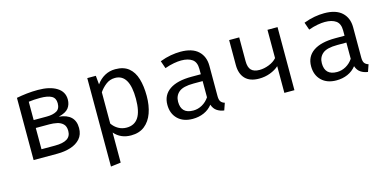

<svg xmlns="http://www.w3.org/2000/svg" viewBox="-72 -961 3220 1588"><g transform="rotate(-15 1538.5 -166.5)"><path d="M297.9 -551.3Q398.5 -551.3 457.9 -514.9Q517.4 -478.5 517.4 -410.8Q517.4 -368.7 494.4 -338.5Q471.3 -308.2 408.7 -292.8Q546.2 -279 546.2 -159.5Q546.2 -103.1 514.9 -67.9Q483.6 -32.8 432.1 -16.4Q380.5 0 318.5 0H114.4V-532.8Q156.4 -541 202.6 -546.2Q248.7 -551.3 297.9 -551.3ZM299 -482.6Q268.2 -482.6 246.7 -481Q225.1 -479.5 200.5 -476.4V-319.5H311.8Q365.1 -319.5 396.9 -337.2Q428.7 -354.9 428.7 -402.6Q428.7 -446.7 396.4 -464.6Q364.1 -482.6 299 -482.6ZM200.5 -69.7H316.4Q385.1 -69.7 419.5 -91.3Q453.8 -112.8 453.8 -159Q453.8 -198.5 433.3 -218.5Q412.8 -238.5 381.5 -245.1Q350.3 -251.8 317.4 -251.8H200.5Z M960 -551.3Q1031.8 -551.3 1074.6 -516.4Q1117.4 -481.5 1136.4 -418.2Q1155.4 -354.9 1155.4 -270.3Q1155.4 -188.7 1132.6 -124.9Q1109.7 -61 1063.6 -24.6Q1017.4 11.8 947.2 11.8Q858.5 11.8 804.6 -50.8V206.7L718.5 217.4V-540H791.8L799 -464.6Q828.7 -506.2 869.7 -528.7Q910.8 -551.3 960 -551.3ZM939.5 -482.1Q894.9 -482.1 860.5 -455.1Q826.2 -428.2 804.6 -395.4V-127.7Q825.6 -96.4 857.7 -78.2Q889.7 -60 928.2 -60Q995.4 -60 1029.2 -111.3Q1063.1 -162.6 1063.1 -270.8Q1063.1 -482.1 939.5 -482.1Z M1720.5 -117.9Q1720.5 -85.1 1731.3 -70.3Q1742.1 -55.4 1764.6 -48.7L1743.6 11.8Q1708.7 7.2 1682.6 -10.5Q1656.4 -28.2 1644.6 -64.1Q1615.4 -26.7 1571.5 -7.4Q1527.7 11.8 1475.4 11.8Q1394.4 11.8 1347.7 -33.8Q1301 -79.5 1301 -154.9Q1301 -238.5 1366.2 -283.1Q1431.3 -327.7 1554.4 -327.7H1633.8V-372.8Q1633.8 -431.3 1599.7 -455.6Q1565.6 -480 1505.1 -480Q1478.5 -480 1442.6 -473.6Q1406.7 -467.2 1364.6 -452.3L1342.1 -517.4Q1391.3 -535.9 1435.1 -543.6Q1479 -551.3 1518.5 -551.3Q1619 -551.3 1669.7 -504.1Q1720.5 -456.9 1720.5 -376.9ZM1497.4 -53.8Q1537.4 -53.8 1573.6 -74.1Q1609.7 -94.4 1633.8 -130.3V-269.2H1555.9Q1466.7 -269.2 1430 -238.5Q1393.3 -207.7 1393.3 -155.9Q1393.3 -53.8 1497.4 -53.8Z M2347.7 -540V0H2261.5V-228.7Q2230.8 -201 2186.4 -184.4Q2142.1 -167.7 2091.8 -167.7Q2013.3 -167.7 1973.3 -209.5Q1933.3 -251.3 1933.3 -326.7V-540H2019.5V-336.9Q2019.5 -283.1 2042.6 -259.7Q2065.6 -236.4 2113.3 -236.4Q2152.3 -236.4 2194.4 -252.8Q2236.4 -269.2 2261.5 -297.9V-540Z M2951.3 -117.9Q2951.3 -85.1 2962.1 -70.3Q2972.8 -55.4 2995.4 -48.7L2974.4 11.8Q2939.5 7.2 2913.3 -10.5Q2887.2 -28.2 2875.4 -64.1Q2846.2 -26.7 2802.3 -7.4Q2758.5 11.8 2706.2 11.8Q2625.1 11.8 2578.5 -33.8Q2531.8 -79.5 2531.8 -154.9Q2531.8 -238.5 2596.9 -283.1Q2662.1 -327.7 2785.1 -327.7H2864.6V-372.8Q2864.6 -431.3 2830.5 -455.6Q2796.4 -480 2735.9 -480Q2709.2 -480 2673.3 -473.6Q2637.4 -467.2 2595.4 -452.3L2572.8 -517.4Q2622.1 -535.9 2665.9 -543.6Q2709.7 -551.3 2749.2 -551.3Q2849.7 -551.3 2900.5 -504.1Q2951.3 -456.9 2951.3 -376.9ZM2728.2 -53.8Q2768.2 -53.8 2804.4 -74.1Q2840.5 -94.4 2864.6 -130.3V-269.2H2786.7Q2697.4 -269.2 2660.8 -238.5Q2624.1 -207.7 2624.1 -155.9Q2624.1 -53.8 2728.2 -53.8Z"/></g></svg>

Font: FiraCode Nerd Font
Style: Regular
Weight: 400
Designer: Carrois Corporate, Edenspiekermann AG, Nikita Prokopov
Foundry: Carrois Corporate, Edenspiekermann AG, Nikita Prokopov
Version: Version 6.002;Nerd Fonts 2.1.0